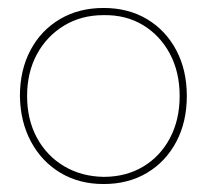

<svg xmlns="http://www.w3.org/2000/svg" viewBox="-20 -444 519 482"><path d="M240 18Q179 18 132 -10Q85 -38 58 -88Q31 -138 30 -203Q30 -268 56.5 -318Q83 -368 130.5 -396Q178 -424 240 -424Q302 -424 349 -396Q396 -368 422.5 -318Q449 -268 449 -203Q449 -138 422.5 -88Q396 -38 349 -10Q302 18 240 18ZM240 0Q296 0 339 -25.5Q382 -51 406.5 -97Q431 -143 431 -203Q431 -263 406.5 -309Q382 -355 339 -381Q296 -407 240 -406Q184 -406 140.5 -379.5Q97 -353 72.5 -307.5Q48 -262 48 -203Q48 -144 72.5 -98.5Q97 -53 140.5 -27Q184 -1 240 0Z"/></svg>

Font: Grandiflora One
Style: Regular
Weight: 400
Designer: Haesung Cho
Foundry: JAMO
Version: Version 1.000; ttfautohint (v1.8.4.7-5d5b);gftools[0.9.28]